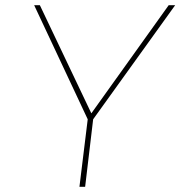

<svg xmlns="http://www.w3.org/2000/svg" viewBox="-20 -722 697 742"><path d="M657 -702 340 -261 309 0H287L319 -261L112 -702H134L333 -284L632 -702Z"/></svg>

Font: Josefin Sans Thin
Style: Italic
Weight: 200
Italic angle: -7°
Designer: Santiago Orozco
Foundry: Typemade
Version: Version 2.000